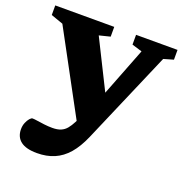

<svg xmlns="http://www.w3.org/2000/svg" viewBox="-132 -633 953 988"><g transform="rotate(20 344.0 -139.0)"><path d="M445 -87 327.5 39.5 71 -435.5 4.5 -459V-511.5H327.5V-458L267.5 -443ZM175 235Q115 235 85.8 212.2Q56.5 189.5 56.5 147Q56.5 127.5 63.2 111.2Q70 95 78.8 85Q87.5 75 94 75Q103.5 75 121 77.8Q138.5 80.5 160.5 83.2Q182.5 86 205.5 86Q233.5 86 251.8 78.2Q270 70.5 283 54.8Q296 39 307.5 16.5L328.5 -24L356.5 -66L502.5 -441L447 -458V-511.5H674V-458L620.5 -442.5L402.5 64Q376.5 124 343.8 161.8Q311 199.5 269.5 217.2Q228 235 175 235Z"/></g></svg>

Font: Newsreader 7pt
Style: Bold
Weight: 700
Designer: Hugues Gentile
Foundry: Production Type
Version: Version 1.003